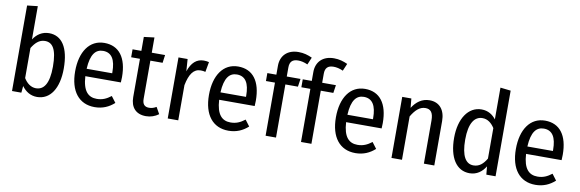

<svg xmlns="http://www.w3.org/2000/svg" viewBox="-55 -1279 5323 1762"><g transform="rotate(10 2606.5 -397.5)"><path d="M330 -582C267 -582 218 -550 184 -498V-808L86 -797V0H173L179 -63C213 -16 260 14 320 14C443 14 518 -100 518 -285C518 -482 448 -582 330 -582ZM297 -63C249 -63 210 -95 184 -138V-418C213 -465 249 -505 305 -505C373 -505 417 -453 417 -285C417 -124 369 -63 297 -63Z M1058 -301C1058 -482 982 -582 845 -582C707 -582 625 -462 625 -279C625 -94 711 14 857 14C932 14 990 -13 1039 -57L996 -114C953 -81 915 -64 863 -64C786 -64 733 -111 725 -251H1056C1057 -265 1058 -283 1058 -301ZM963 -320H725C732 -458 778 -508 846 -508C926 -508 963 -447 963 -330Z M1418 -87C1394 -73 1375 -67 1350 -67C1307 -67 1288 -92 1288 -139V-495H1402L1412 -569H1288V-711L1191 -699V-569H1109V-495H1191V-138C1191 -43 1242 14 1335 14C1379 14 1419 0 1453 -25Z M1771 -581C1705 -581 1658 -539 1630 -456L1622 -569H1537V0H1635V-328C1656 -433 1693 -487 1759 -487C1776 -487 1789 -485 1803 -481L1820 -575C1805 -579 1789 -581 1771 -581Z M2305 -301C2305 -482 2229 -582 2092 -582C1954 -582 1872 -462 1872 -279C1872 -94 1958 14 2104 14C2179 14 2237 -13 2286 -57L2243 -114C2200 -81 2162 -64 2110 -64C2033 -64 1980 -111 1972 -251H2303C2304 -265 2305 -283 2305 -301ZM2210 -320H1972C1979 -458 2025 -508 2093 -508C2173 -508 2210 -447 2210 -330Z M2624 -732C2651 -732 2680 -726 2713 -711L2742 -779C2703 -797 2663 -809 2615 -809C2509 -809 2449 -745 2449 -652V-569H2365V-495H2449V0H2546V-495H2663L2674 -569H2546V-653C2546 -707 2571 -732 2624 -732Z M2954 -732C2981 -732 3010 -726 3043 -711L3072 -779C3033 -797 2993 -809 2945 -809C2839 -809 2779 -745 2779 -652V-569H2695V-495H2779V0H2876V-495H2993L3004 -569H2876V-653C2876 -707 2901 -732 2954 -732Z M3488 -301C3488 -482 3412 -582 3275 -582C3137 -582 3055 -462 3055 -279C3055 -94 3141 14 3287 14C3362 14 3420 -13 3469 -57L3426 -114C3383 -81 3345 -64 3293 -64C3216 -64 3163 -111 3155 -251H3486C3487 -265 3488 -283 3488 -301ZM3393 -320H3155C3162 -458 3208 -508 3276 -508C3356 -508 3393 -447 3393 -330Z M3876 -582C3804 -582 3753 -542 3715 -483L3707 -569H3622V0H3720V-404C3756 -465 3796 -505 3850 -505C3898 -505 3924 -477 3924 -402V0H4021V-414C4021 -517 3968 -582 3876 -582Z M4495 -809V-513C4465 -552 4422 -582 4360 -582C4237 -582 4156 -462 4156 -282C4156 -99 4227 14 4351 14C4418 14 4467 -23 4499 -76L4506 0H4592V-798ZM4374 -63C4303 -63 4259 -129 4259 -284C4259 -437 4308 -505 4382 -505C4431 -505 4467 -475 4495 -432V-148C4464 -95 4428 -63 4374 -63Z M5165 -301C5165 -482 5089 -582 4952 -582C4814 -582 4732 -462 4732 -279C4732 -94 4818 14 4964 14C5039 14 5097 -13 5146 -57L5103 -114C5060 -81 5022 -64 4970 -64C4893 -64 4840 -111 4832 -251H5163C5164 -265 5165 -283 5165 -301ZM5070 -320H4832C4839 -458 4885 -508 4953 -508C5033 -508 5070 -447 5070 -330Z"/></g></svg>

Font: Glow Sans SC Condensed Medium
Style: Regular
Weight: 600
Width: 3
Designer: Ryoko NISHIZUKA (kana, bopomofo & ideographs); Paul D. Hunt (Latin, Greek & Cyrillic); Sandoll Communications, Soo-young
Version: Version 0.93